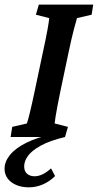

<svg xmlns="http://www.w3.org/2000/svg" viewBox="-48 -593 424 831"><path d="M120.1 -573.2H355.5L348.6 -529.3L285.2 -514.6Q281.2 -502 271.5 -464.8Q261.7 -427.7 249 -367.2L214.8 -205.1Q206.1 -164.1 200.7 -134.8Q195.3 -105.5 192.4 -87.4Q189.5 -69.3 188.5 -58.6L246.1 -43.9L233.4 0Q168 15.6 128.9 37.1Q89.8 58.6 73.2 81.5Q56.6 104.5 56.6 127Q56.6 148.4 69.3 159.2Q82 169.9 101.6 169.9Q135.7 169.9 172.9 135.7L190.4 168.9Q167 192.4 137.7 205.1Q108.4 217.8 77.1 217.8Q45.9 217.8 22 207.5Q-2 197.3 -15.1 179.2Q-28.3 161.1 -28.3 137.7Q-28.3 106.4 -4.4 77.1Q19.5 47.9 66.9 24.4Q114.3 1 184.6 -13.7V0H-2L4.9 -43.9L68.4 -58.6Q73.2 -72.3 82 -108.4Q90.8 -144.5 103.5 -205.1L137.7 -367.2Q151.4 -429.7 157.7 -465.3Q164.1 -501 165 -514.6L107.4 -529.3Z"/></svg>

Font: Crimson Pro SemiBold
Style: Italic
Weight: 600
Italic angle: -12°
Designer: Jacques Le Bailly
Foundry: Baron von Fonthausen
Version: Version 1.003